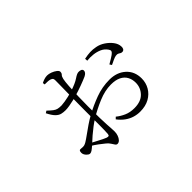

<svg xmlns="http://www.w3.org/2000/svg" viewBox="-98 -846 1196 1196"><g transform="rotate(-45 500.0 -248.0)"><path d="M325 -525 323 -539Q334 -545 348 -549.5Q362 -554 375 -554Q389 -554 406.5 -547.5Q424 -541 437 -531Q450 -521 450 -512Q450 -499 442.5 -492Q435 -485 431 -467Q427 -448 424.5 -410Q422 -372 420.5 -326Q419 -280 419 -235Q419 -175 420 -136.5Q421 -98 422.5 -74Q424 -50 425 -35.5Q426 -21 426 -9Q426 7 420.5 22.5Q415 38 405.5 48Q396 58 384 58Q376 58 370 49.5Q364 41 356.5 29Q349 17 336 6Q323 -5 299 -23Q275 -41 252 -54L263 -68Q285 -57 313.5 -41.5Q342 -26 362 -18Q373 -14 378.5 -16Q384 -18 385 -29Q387 -58 387 -106Q387 -154 387 -226Q387 -259 387.5 -300Q388 -341 388.5 -380.5Q389 -420 389.5 -451Q390 -482 390 -495Q390 -507 386.5 -512Q383 -517 372 -521Q362 -524 351 -524.5Q340 -525 325 -525ZM217 -402Q237 -383 249.5 -373.5Q262 -364 274.5 -361Q287 -358 307 -358Q321 -359 337.5 -361.5Q354 -364 373 -368.5Q392 -373 412 -379Q464 -396 489.5 -413.5Q515 -431 528 -431Q533 -431 538.5 -430.5Q544 -430 548.5 -428Q553 -426 556 -422.5Q559 -419 559 -413Q559 -396 535 -384Q513 -374 477.5 -361Q442 -348 414 -340Q401 -336 380.5 -331Q360 -326 339 -322.5Q318 -319 303 -319Q285 -319 268.5 -323Q252 -327 236 -343Q220 -359 203 -393ZM249 -91Q264 -100 288 -117.5Q312 -135 340.5 -154.5Q369 -174 395 -188Q448 -217 507.5 -239Q567 -261 631 -261Q696 -261 737.5 -223.5Q779 -186 779 -124Q779 -86 760.5 -54Q742 -22 708 -3Q674 16 626 16Q600 16 575 8.5Q550 1 527 -15.5Q504 -32 484 -58L496 -70Q519 -51 548.5 -38Q578 -25 616 -25Q674 -25 704 -56.5Q734 -88 734 -132Q734 -161 721.5 -184Q709 -207 683 -220Q657 -233 616 -233Q563 -233 505 -208.5Q447 -184 399 -155Q378 -142 355.5 -125Q333 -108 311.5 -89.5Q290 -71 271 -53Q250 -34 239.5 -27Q229 -20 221 -20Q215 -20 209.5 -23.5Q204 -27 198 -33Q191 -41 188 -48Q185 -55 185 -62Q185 -75 189 -79.5Q193 -84 205 -82Q221 -80 230 -82.5Q239 -85 249 -91ZM617 -442 616 -460Q645 -466 668 -467Q691 -468 716 -463Q744 -458 769.5 -441Q795 -424 812 -401.5Q829 -379 830 -355Q831 -345 827 -336.5Q823 -328 813 -326Q804 -325 798 -328.5Q792 -332 785 -336Q778 -340 765 -338Q756 -337 737.5 -328.5Q719 -320 707 -314L698 -328Q710 -335 731.5 -348Q753 -361 760 -369Q766 -376 766 -381.5Q766 -387 760 -396Q745 -418 721.5 -428.5Q698 -439 671 -442Q644 -445 617 -442Z"/></g></svg>

Font: Noto Serif SC
Style: Regular
Weight: 200
Designer: Ryoko NISHIZUKA 西塚涼子 (kana & ideographs); Frank Grießhammer (Latin, Greek & Cyrillic); Wenlong ZHANG 张文龙 (bopomofo); San
Foundry: Adobe
Version: Version 2.001;hotconv 1.1.0;makeotfexe 2.6.0